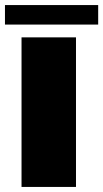

<svg xmlns="http://www.w3.org/2000/svg" viewBox="-28 -738 408 758"><path d="M57 0V-590.5H272V0ZM-8.4 -641V-718H359.6V-641Z"/></svg>

Font: Anybody ExtraExpanded ExtraBold
Style: Regular
Weight: 800
Width: 8
Designer: Tyler Finck
Foundry: Etcetera Type Company
Version: Version 1.010; ttfautohint (v1.8.3) -l 8 -r 50 -G 200 -x 14 